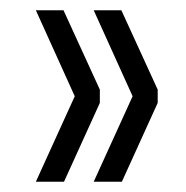

<svg xmlns="http://www.w3.org/2000/svg" viewBox="-20 -490 363 375"><path d="M218 -135H163L239 -302L163 -470H217L288 -315V-289ZM105 -135H50L126 -302L50 -470H104L175 -315V-289Z"/></svg>

Font: Economica
Style: Regular
Weight: 400
Designer: Vicente Lamonaca
Foundry: Vicente Lamonaca
Version: Version 1.101